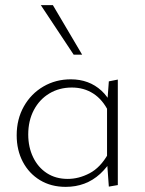

<svg xmlns="http://www.w3.org/2000/svg" viewBox="-20 -724 565 748"><path d="M236 4Q179 4 136 -22Q93 -48 69 -93.5Q45 -139 45 -197Q45 -260 73 -309.5Q101 -359 149 -387Q197 -415 256 -415Q291 -415 321 -404Q351 -393 375.5 -370.5Q400 -348 416 -314L403 -289Q380 -336 343.5 -359.5Q307 -383 260 -383Q211 -383 172.5 -360Q134 -337 112 -295.5Q90 -254 90 -200Q90 -151 109 -111.5Q128 -72 162.5 -49.5Q197 -27 244 -27Q287 -27 329 -49Q371 -71 401 -124L420 -110Q398 -72 370 -46.5Q342 -21 308.5 -8.5Q275 4 236 4ZM404 3 397 -94V-312L404 -407L439 -414V-3ZM267 -511 139 -704H186L300 -511Z"/></svg>

Font: Ysabeau Infant ExtraLight
Style: Regular
Weight: 250
Designer: Christian Thalmann (Catharsis Fonts)
Version: Version 2.001;gftools[0.9.30]; featfreeze: ss01,ss02,lnum